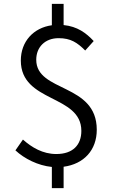

<svg xmlns="http://www.w3.org/2000/svg" viewBox="-20 -854 589 996"><path d="M249 122H310V11C415 -3 482 -75 482 -181C482 -424 168 -374 168 -544C168 -610 214 -656 284 -656C347 -656 381 -633 422 -592L466 -641C427 -683 381 -717 310 -724V-834H249V-723C154 -710 88 -639 88 -540C88 -320 402 -365 402 -175C402 -102 358 -55 272 -55C202 -55 145 -89 99 -130L60 -74C106 -31 177 5 249 12Z"/></svg>

Font: Source Han Sans JP Normal
Style: Regular
Weight: 350
Designer: Ryoko NISHIZUKA 西塚涼子 (kana, bopomofo & ideographs); Paul D. Hunt (Latin, Greek & Cyrillic); Sandoll Communications 산돌커뮤니
Foundry: Adobe
Version: Version 2.002;hotconv 1.0.116;makeotfexe 2.5.65601